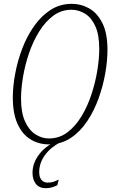

<svg xmlns="http://www.w3.org/2000/svg" viewBox="-20 -744 591 1004"><path d="M235 11Q183 11 140 -15Q97 -41 72 -95.5Q47 -150 47 -234Q47 -292 59.5 -359Q72 -426 96.5 -490.5Q121 -555 158.5 -608Q196 -661 245 -692.5Q294 -724 356 -724Q404 -724 446.5 -700Q489 -676 515.5 -623Q542 -570 542 -483Q542 -427 530.5 -361Q519 -295 495.5 -229.5Q472 -164 435.5 -109.5Q399 -55 349 -22Q299 11 235 11ZM236 -20Q290 -20 332.5 -52Q375 -84 406.5 -136.5Q438 -189 458.5 -251.5Q479 -314 489 -376Q499 -438 499 -488Q499 -561 479 -606Q459 -651 425.5 -672Q392 -693 353 -693Q301 -693 259 -662Q217 -631 185 -579.5Q153 -528 132 -466.5Q111 -405 100.5 -342.5Q90 -280 90 -228Q90 -156 110.5 -110Q131 -64 164.5 -42Q198 -20 236 -20ZM220 240Q185 240 167.5 217.5Q150 195 150 160Q150 110 183 65.5Q216 21 266 0H296Q246 25 215.5 66.5Q185 108 185 156Q185 183 197 197Q209 211 229 211Q246 211 258.5 207Q271 203 287 195L280 224Q252 240 220 240Z"/></svg>

Font: Noto Serif ExtraCondensed ExtraLight
Style: Italic
Weight: 200
Width: 2
Italic angle: -12°
Designer: Monotype Design Team
Foundry: Monotype Imaging Inc.
Version: Version 2.014; ttfautohint (v1.8.4.7-5d5b)